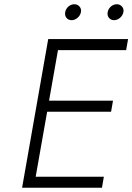

<svg xmlns="http://www.w3.org/2000/svg" viewBox="-20 -884 623 904"><path d="M202 -358 148 -52H469L460 0H84L207 -700H583L574 -648H253L211 -410H512L503 -358ZM561 -827Q558 -811 545 -800Q532 -789 517 -789Q502 -789 493 -800Q484 -811 487 -827Q490 -843 502.5 -853.5Q515 -864 530 -864Q545 -864 554.5 -853Q564 -842 561 -827ZM361 -827Q358 -811 345 -800Q332 -789 317 -789Q302 -789 293 -800Q284 -811 287 -827Q290 -843 302.5 -853.5Q315 -864 330 -864Q345 -864 354.5 -853Q364 -842 361 -827Z"/></svg>

Font: Renner* Light
Style: Light Italic
Weight: 300
Italic angle: -10°
Version: Version 003.000 ; ttfautohint (v0.97) -l 8 -r 50 -G 200 -x 1